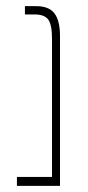

<svg xmlns="http://www.w3.org/2000/svg" viewBox="-20 -604 285 624"><path d="M35 0V-29H149V-479Q149 -523 137 -540Q125 -557 93 -557H61V-584H98Q139 -584 157 -560.5Q175 -537 175 -487V0Z"/></svg>

Font: Noto Sans Hebrew ExtraCondensed Thin
Style: Regular
Weight: 100
Width: 2
Designer: Monotype Design Team
Foundry: Monotype Imaging Inc.
Version: Version 2.004; ttfautohint (v1.8.4.7-5d5b)